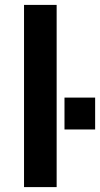

<svg xmlns="http://www.w3.org/2000/svg" viewBox="-20 -763 408 783"><path d="M78 0V-743H211V0ZM243 -235V-365H368V-235Z"/></svg>

Font: Saira SemiExpanded SemiBold
Style: Regular
Weight: 600
Width: 6
Designer: Hector Gatti with collaboration of the Omnibus-Type team
Foundry: Omnibus-Type
Version: Version 1.101